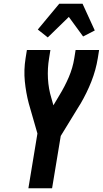

<svg xmlns="http://www.w3.org/2000/svg" viewBox="-20 -1001 547 1021"><path d="M131 0 179 -291 133 -451Q118 -508 112 -568.5Q106 -629 116 -691L123 -735H248L241 -691Q232 -637 235 -583Q238 -529 253 -480L264 -441L295 -493Q324 -540 345.5 -590Q367 -640 375 -691L382 -735H507L500 -691Q490 -629 466 -568Q442 -507 408 -449Q406 -446 404.5 -443.5Q403 -441 401 -438L303 -278L257 0ZM234 -802 181 -844 295 -981H419L484 -839L422 -807L346 -911Z"/></svg>

Font: Iosevka Term Curly XBd Obl
Style: Regular
Weight: 800
Italic angle: -9°
Designer: Belleve Invis
Foundry: Belleve Invis
Version: Version 32.3.0